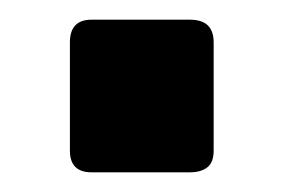

<svg xmlns="http://www.w3.org/2000/svg" viewBox="-20 -173 286 195"><path d="M73 2Q51 2 51 -20V-130Q51 -153 73 -153H173Q197 -153 197 -130V-20Q197 -8 190.5 -3Q184 2 173 2Z"/></svg>

Font: Exo Thin ExtraBold
Style: Regular
Weight: 800
Version: Version 2.000